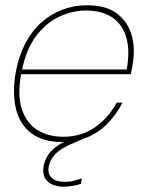

<svg xmlns="http://www.w3.org/2000/svg" viewBox="-20 -528 552 730"><path d="M216 12Q145 12 100.5 -20.5Q56 -53 41 -113Q26 -173 40 -254Q51 -314 75.5 -361.5Q100 -409 136 -441.5Q172 -474 216.5 -491Q261 -508 311 -508Q384 -508 425.5 -476Q467 -444 481 -392.5Q495 -341 484 -282Q483 -272 481 -264.5Q479 -257 477 -246H50L53 -264H462Q475 -340 459 -389.5Q443 -439 404 -463.5Q365 -488 307 -488Q255 -488 205 -464.5Q155 -441 117 -390.5Q79 -340 63 -259L61 -250Q45 -165 63.5 -111.5Q82 -58 123.5 -33Q165 -8 220 -8Q288 -8 339 -42.5Q390 -77 424 -138H446Q423 -94 390.5 -60Q358 -26 314.5 -7Q271 12 216 12ZM220 182Q202 182 182.5 175Q163 168 152 150.5Q141 133 146 102Q150 83 160.5 65Q171 47 192 31Q213 15 246 1L311 -26L320 -10L250 20Q207 39 189 59Q171 79 166 102Q160 130 174.5 146Q189 162 220 163Q243 164 260 159.5Q277 155 291 150L288 171Q273 176 255.5 179Q238 182 220 182Z"/></svg>

Font: DM Sans 28pt Thin
Style: Italic
Weight: 250
Italic angle: -10°
Version: Version 4.004;gftools[0.9.30]